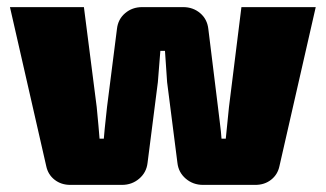

<svg xmlns="http://www.w3.org/2000/svg" viewBox="-20 -520 916 540"><path d="M868 -500 766 -53Q761 -29 742.5 -14.5Q724 0 698 0H551Q523 0 502.5 -17.5Q482 -35 479 -62L450 -289Q450 -293 444 -377H431Q427 -323 424 -289L395 -62Q392 -35 371.5 -17.5Q351 0 323 0H178Q152 0 133.5 -14.5Q115 -29 110 -53L8 -500H216L252 -219Q258 -157 260 -130H272Q273 -143 274.5 -158Q276 -173 278 -191Q280 -209 281 -219L309 -439Q312 -466 332 -483Q352 -500 380 -500H495Q523 -500 543 -483Q563 -466 566 -438L593 -219Q594 -209 598 -178Q602 -147 603 -130H615Q624 -216 624 -219L659 -500Z"/></svg>

Font: Exo 2.0 Black
Style: Regular
Weight: 900
Designer: Natanael Gama
Version: Version 1.001;PS 001.001;hotconv 1.0.70;makeotf.lib2.5.58329